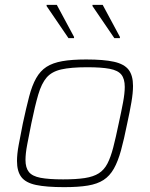

<svg xmlns="http://www.w3.org/2000/svg" viewBox="-20 -763 620 791"><path d="M244 8Q171 8 128.5 -1Q86 -10 68 -33.5Q50 -57 50 -100Q50 -128 57 -166Q64 -204 74 -254Q88 -319 100 -365Q112 -411 129 -441Q146 -471 171.5 -487.5Q197 -504 236.5 -511Q276 -518 335 -518Q408 -518 450 -508.5Q492 -499 510 -475.5Q528 -452 528 -409Q528 -381 521.5 -342.5Q515 -304 504 -254Q491 -189 478.5 -143.5Q466 -98 449 -68Q432 -38 406.5 -21.5Q381 -5 342 1.5Q303 8 244 8ZM240 -24Q294 -24 329.5 -29.5Q365 -35 387 -49Q409 -63 422.5 -89Q436 -115 446.5 -155.5Q457 -196 469 -254Q480 -304 487 -341.5Q494 -379 494 -405Q494 -438 480 -455.5Q466 -473 432 -479.5Q398 -486 339 -486Q272 -486 232.5 -477Q193 -468 172 -443.5Q151 -419 137.5 -373Q124 -327 109 -254Q99 -204 92 -167Q85 -130 85 -104Q85 -72 99 -54.5Q113 -37 147 -30.5Q181 -24 240 -24ZM262 -606 172 -738V-743H214L285 -611V-606ZM451 -606 361 -738V-743H403L474 -611V-606Z"/></svg>

Font: Saira Thin Thin
Style: Italic
Weight: 250
Italic angle: -12°
Version: Version 1.101